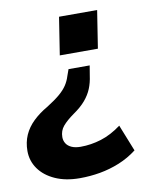

<svg xmlns="http://www.w3.org/2000/svg" viewBox="-111 -551 658 804"><g transform="rotate(-10 217.5 -149.5)"><path d="M164 191Q104 191 59.5 171Q15 151 -9 117Q-33 83 -33 41Q-33 4 -19.5 -26.5Q-6 -57 20 -82Q46 -107 81 -127Q116 -149 136.5 -166.5Q157 -184 168.5 -201.5Q180 -219 186 -239L196 -267H286L279 -225Q275 -195 265 -170.5Q255 -146 236 -123.5Q217 -101 185 -79Q154 -57 137.5 -37.5Q121 -18 121 9Q121 24 128.5 36Q136 48 151.5 55Q167 62 190 62Q234 62 277.5 48.5Q321 35 364 3L409 116Q374 143 333.5 159.5Q293 176 250.5 183.5Q208 191 164 191ZM170 -330 195 -490H357L332 -330Z"/></g></svg>

Font: Nunito Sans 12pt ExtraLight 12pt ExtraBold
Style: Italic
Weight: 800
Italic angle: -9°
Version: Version 3.101;gftools[0.9.27]